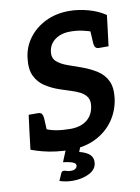

<svg xmlns="http://www.w3.org/2000/svg" viewBox="-98 -797 757 1037"><g transform="rotate(-10 281.0 -278.5)"><path d="M232.7 8Q191.3 8 153.4 3.2Q115.5 -1.6 82.1 -10.3Q48.7 -19 19.4 -30L31.2 -129.3L96.5 -135.9Q136.6 -115.8 174.3 -109.5Q212 -103.2 253 -103.2Q289 -103.2 317.2 -115.2Q345.3 -127.2 362.3 -150.5Q379.2 -173.8 383.2 -206.3Q387.1 -236.1 374.9 -254.7Q362.6 -273.3 339.9 -285.1Q317.2 -296.9 288.8 -305.5Q260.5 -314.2 231.8 -324Q188.9 -338.6 153.8 -361.3Q118.8 -384 100.5 -421.8Q82.3 -459.6 89.9 -520.9Q96.9 -580.4 132.5 -628.1Q168 -675.8 225.2 -703.8Q282.4 -731.8 354.4 -731.8Q405.4 -731.8 458.9 -717.1Q512.5 -702.3 552.4 -674.9L542.8 -595.2L471.1 -596Q440.2 -607.2 408.9 -614.2Q377.5 -621.2 341.6 -621.2Q306.3 -621.2 280.2 -609.8Q254.1 -598.3 238.6 -578.4Q223 -558.5 220 -531.6Q215.2 -497 238.2 -477.1Q261.2 -457.3 298.1 -444.7Q335 -432.1 372.8 -418.2Q416.6 -402.2 451.7 -379.7Q486.8 -357.1 504.6 -320.5Q522.5 -283.8 515.5 -225.4Q506.9 -158.4 469.7 -105.3Q432.5 -52.3 371.7 -22.1Q311 8 232.7 8ZM448.4 -618.5 542.8 -595.2 531.8 -507H480.1Q466.6 -507 460.4 -514.5Q454.3 -522 453.1 -536.1ZM125.5 -106 31.2 -129.3 42.6 -217.4H94.3Q107.4 -217.4 113.5 -209.9Q119.7 -202.4 121.3 -188.3ZM216.1 174.9Q196.1 174.9 178.4 171.8Q160.7 168.7 144 163.4L161 125Q165 113.2 176.4 113.2Q183.5 113.2 191.6 116.7Q199.6 120.2 214.9 120.2Q231.3 120.2 239.7 114.2Q248 108.2 249.5 99.2Q250.9 88 241.2 82.2Q231.5 76.4 215.2 72.8Q198.9 69.1 180.7 67.1L211.4 -7.3H290.2L276.5 27.6Q317.8 38.2 334.9 56.2Q351.9 74.3 348.4 101.3Q344.4 136.6 305.6 155.7Q266.8 174.9 216.1 174.9Z"/></g></svg>

Font: Aleo
Style: Italic
Weight: 400
Italic angle: -7°
Designer: Alessio Laiso
Foundry: Alessio Laiso
Version: Version 2.001;gftools[0.9.29]